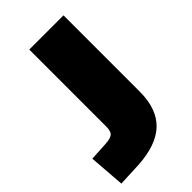

<svg xmlns="http://www.w3.org/2000/svg" viewBox="-221 -777 861 861"><g transform="rotate(-45 209.0 -346.5)"><path d="M-1 -159 88 -164Q121 -166 133 -176.5Q145 -187 145 -217V-705H362V-221Q362 -112 303.5 -56Q245 0 125 7L12 12Z"/></g></svg>

Font: Nunito Sans Heavy
Style: Regular
Weight: 400
Designer: Vernon Adams
Foundry: Vernon Adams
Version: Version 2.500